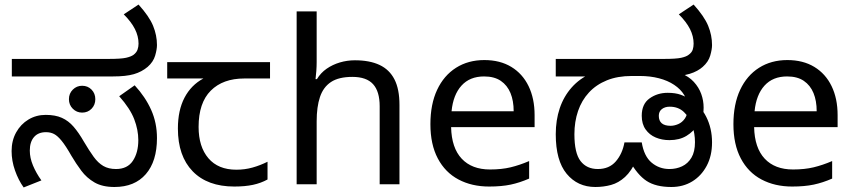

<svg xmlns="http://www.w3.org/2000/svg" viewBox="-20 -810 3753 844"><path d="M483 12Q430 12 395.5 -8Q361 -28 337.5 -59.5Q314 -91 294 -125Q269 -169 251 -191Q233 -213 217.5 -221Q202 -229 182 -229Q148 -229 129.5 -207.5Q111 -186 111 -148Q111 -116 125 -82.5Q139 -49 162 -17L84 14Q61 -18 46 -60.5Q31 -103 31 -146Q31 -192 51 -228Q71 -264 105 -284.5Q139 -305 181 -305Q223 -305 252 -292Q281 -279 303.5 -253Q326 -227 349 -187Q372 -148 391.5 -121Q411 -94 434 -80.5Q457 -67 490 -67Q540 -67 564 -103Q588 -139 588 -194Q588 -239 570 -286Q552 -333 504 -387L572 -435Q619 -384 644.5 -327Q670 -270 670 -203Q670 -101 621 -44.5Q572 12 483 12ZM341 -315Q317 -315 300 -332Q283 -349 283 -374Q283 -399 300 -416Q317 -433 341 -433Q366 -433 382.5 -416Q399 -399 399 -374Q399 -349 382.5 -332Q366 -315 341 -315ZM32 -474V-551H458Q512 -551 534 -556Q556 -561 567 -569Q580 -579 584.5 -591.5Q589 -604 589 -618Q589 -651 573 -682.5Q557 -714 524 -747L589 -790Q636 -738 653 -696.5Q670 -655 670 -612Q670 -593 662 -565.5Q654 -538 629 -516Q603 -494 568.5 -484Q534 -474 477 -474Z M1010 10Q892 10 827 -57Q762 -124 762 -245Q762 -325 791 -380.5Q820 -436 874 -465H715V-537H1167V-465H1054Q960 -465 906.5 -411.5Q853 -358 853 -252Q853 -165 896 -114.5Q939 -64 1019 -64Q1056 -64 1090 -73.5Q1124 -83 1156 -99V-21Q1127 -5 1092 2.5Q1057 10 1010 10Z M1372 -537Q1372 -518 1370.5 -498Q1369 -478 1367 -462H1373Q1390 -490 1416 -508Q1442 -526 1474 -535.5Q1506 -545 1540 -545Q1605 -545 1648.5 -524.5Q1692 -504 1714 -461Q1736 -418 1736 -349V0H1649V-343Q1649 -408 1620 -440Q1591 -472 1529 -472Q1469 -472 1435 -449.5Q1401 -427 1386.5 -383.5Q1372 -340 1372 -277V0H1284V-760H1372Z M2109 -546Q2178 -546 2227.5 -516Q2277 -486 2303.5 -431.5Q2330 -377 2330 -304V-251H1963Q1965 -160 2009.5 -112.5Q2054 -65 2134 -65Q2185 -65 2224.5 -74.5Q2264 -84 2306 -102V-25Q2265 -7 2225 1.5Q2185 10 2130 10Q2054 10 1995.5 -21Q1937 -52 1904.5 -113.5Q1872 -175 1872 -264Q1872 -352 1901.5 -415Q1931 -478 1984.5 -512Q2038 -546 2109 -546ZM2108 -474Q2045 -474 2008.5 -433.5Q1972 -393 1965 -321H2238Q2238 -367 2224 -401Q2210 -435 2181.5 -454.5Q2153 -474 2108 -474Z M2597 12Q2519 12 2471 -46Q2423 -104 2423 -220Q2423 -282 2440.5 -334Q2458 -386 2493 -425.5Q2528 -465 2578 -487L2593 -474H2423V-551H2899Q2952 -551 2974.5 -556Q2997 -561 3007 -569Q3021 -579 3025 -591.5Q3029 -604 3029 -618Q3029 -651 3013 -682.5Q2997 -714 2964 -747L3029 -790Q3076 -738 3093 -696.5Q3110 -655 3110 -612Q3110 -593 3102 -565.5Q3094 -538 3069 -516Q3059 -507 3044.5 -499Q3030 -491 3012 -485.5Q2994 -480 2970 -477L2973 -488Q3008 -474 3030 -450Q3052 -426 3062.5 -397Q3073 -368 3073 -337Q3073 -319 3070.5 -305Q3068 -291 3060 -275Q3058 -271 3053 -268Q3048 -265 3046 -261Q3029 -232 2998 -213Q2967 -194 2923 -194Q2890 -194 2862.5 -205.5Q2835 -217 2818 -241Q2801 -265 2801 -301Q2801 -353 2835.5 -377.5Q2870 -402 2915 -402Q2949 -402 2972.5 -393.5Q2996 -385 3014 -372Q3059 -347 3084.5 -296.5Q3110 -246 3110 -184Q3110 -125 3086.5 -81Q3063 -37 3023 -12.5Q2983 12 2931 12Q2863 12 2822.5 -14.5Q2782 -41 2747 -104L2779 -109Q2756 -58 2727.5 -32Q2699 -6 2666 3Q2633 12 2597 12ZM2608 -67Q2658 -67 2687 -100.5Q2716 -134 2725 -184H2801Q2811 -123 2844.5 -95Q2878 -67 2923 -67Q2953 -67 2978.5 -79Q3004 -91 3019.5 -117Q3035 -143 3035 -185Q3035 -223 3023 -258.5Q3011 -294 2986.5 -317.5Q2962 -341 2924 -341Q2903 -341 2889.5 -330.5Q2876 -320 2876 -301Q2876 -279 2889 -268Q2902 -257 2928 -257Q2944 -257 2961.5 -264.5Q2979 -272 2991 -289.5Q3003 -307 3003 -337Q3003 -367 2987.5 -392.5Q2972 -418 2943.5 -437Q2915 -456 2876.5 -466Q2838 -476 2792 -476H2757Q2695 -476 2648 -457Q2601 -438 2569 -403.5Q2537 -369 2521 -322Q2505 -275 2505 -220Q2505 -137 2532 -102Q2559 -67 2608 -67Z M3441 -546Q3510 -546 3559.5 -516Q3609 -486 3635.5 -431.5Q3662 -377 3662 -304V-251H3295Q3297 -160 3341.5 -112.5Q3386 -65 3466 -65Q3517 -65 3556.5 -74.5Q3596 -84 3638 -102V-25Q3597 -7 3557 1.5Q3517 10 3462 10Q3386 10 3327.5 -21Q3269 -52 3236.5 -113.5Q3204 -175 3204 -264Q3204 -352 3233.5 -415Q3263 -478 3316.5 -512Q3370 -546 3441 -546ZM3440 -474Q3377 -474 3340.5 -433.5Q3304 -393 3297 -321H3570Q3570 -367 3556 -401Q3542 -435 3513.5 -454.5Q3485 -474 3440 -474Z"/></svg>

Font: lkannada25
Style: Book
Weight: 400
Designer: Jelle Bosma - Monotype Design Team
Foundry: Monotype Imaging Inc.
Version: Version 2.003